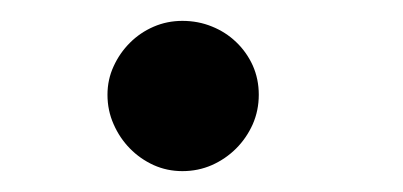

<svg xmlns="http://www.w3.org/2000/svg" viewBox="-20 -520 386 184"><path d="M228 -429.2Q228 -444.3 222.2 -457.3Q216.3 -470.2 206.3 -479.7Q196.3 -489.3 183.1 -494.6Q169.9 -500 154.8 -500Q140.1 -500 127.2 -494.4Q114.3 -488.8 104.5 -479Q94.7 -469.2 88.9 -456.5Q83 -443.8 83 -429.2Q83 -414.1 88.9 -400.9Q94.7 -387.7 104.5 -377.7Q114.3 -367.7 127.2 -361.8Q140.1 -356 154.8 -356Q169.9 -356 183.1 -361.8Q196.3 -367.7 206.3 -377.7Q216.3 -387.7 222.2 -400.9Q228 -414.1 228 -429.2Z"/></svg>

Font: Galatia SIL
Style: Bold
Weight: 700
Designer: Development by SIL's NRSI team
Version: Version 2.1